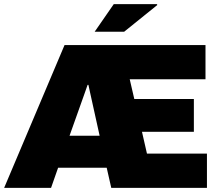

<svg xmlns="http://www.w3.org/2000/svg" viewBox="-20 -905 1060 925"><path d="M436 -752H578L738 -881L736 -885H528ZM0 0H226L260 -97H494L516 0H977V-165H688L664 -270H914V-428H627L605 -523H970V-688H291ZM315 -251 389 -459C393 -471 398 -484 402 -496H406C409 -484 411 -471 414 -459L460 -251Z"/></svg>

Font: Archivo Black
Style: Regular
Weight: 900
Designer: Hector Gatti
Foundry: Omnibus-Type
Version: Version 2.001